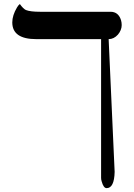

<svg xmlns="http://www.w3.org/2000/svg" viewBox="-20 -637 675 969"><path d="M558.6 230.5Q556.6 312.5 518.1 312.5Q502.4 312.5 493.2 278.8Q490.2 269.5 490.2 260.7V-439.5H163.1Q42 -439.5 42 -523.9Q42 -559.6 65.9 -599.6Q72.8 -611.3 80.1 -616.7Q97.7 -592.3 110.8 -586.4Q132.8 -577.6 182.1 -577.6H537.6Q577.6 -577.6 590.8 -535.2Q594.2 -523.4 594.2 -510.5Q594.2 -497.6 589.1 -485.1Q584 -472.7 575.2 -462.4Q554.7 -439.5 528.3 -439.5Z"/></svg>

Font: Cardo-Italic
Style: Italic
Weight: 400
Italic angle: -12°
Designer: David J. Perry
Foundry: David J. Perry
Version: Version 0.991